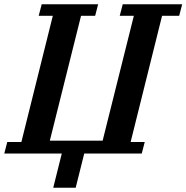

<svg xmlns="http://www.w3.org/2000/svg" viewBox="-50 -718 872 898"><path d="M239 0H-30L-16 -54H50L197 -644H131L145 -698H409L395 -644H329L183 -60H430L576 -644H510L524 -698H802L788 -644H708L561 -54H627L613 0H344L304 160H199Z"/></svg>

Font: IBM Plex Serif SemiBold
Style: Italic
Weight: 600
Italic angle: -14°
Designer: Mike Abbink, Paul van der Laan, Pieter van Rosmalen
Foundry: Bold Monday
Version: Version 2.5